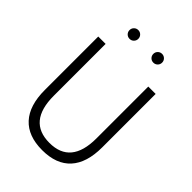

<svg xmlns="http://www.w3.org/2000/svg" viewBox="-274 -1084 1223 1223"><g transform="rotate(45 338.0 -472.0)"><path d="M338.4 14.6Q211.4 14.6 145.5 -57.4Q79.6 -129.4 79.6 -268.6V-750H146V-282.7Q146 -50.8 338.4 -50.8Q530.3 -50.8 530.3 -282.7V-750H596.7V-268.6Q596.7 -129.4 531.2 -57.4Q465.8 14.6 338.4 14.6ZM473.4 -891.8Q461.9 -880.4 445.3 -880.4Q428.7 -880.4 417.2 -891.8Q405.8 -903.3 405.8 -919.9Q405.8 -936.5 417.2 -948Q428.7 -959.5 445.3 -959.5Q461.9 -959.5 473.4 -948Q484.9 -936.5 484.9 -919.9Q484.9 -903.3 473.4 -891.8ZM202.9 -891.8Q191.4 -903.3 191.4 -919.9Q191.4 -936.5 202.9 -948Q214.4 -959.5 231 -959.5Q247.6 -959.5 259 -948Q270.5 -936.5 270.5 -919.9Q270.5 -903.3 259 -891.8Q247.6 -880.4 231 -880.4Q214.4 -880.4 202.9 -891.8Z"/></g></svg>

Font: Spartan MB
Style: Regular
Weight: 400
Designer: Matt Bailey, Mirko Velimirovic
Foundry: Matt Bailey
Version: Version 1.005